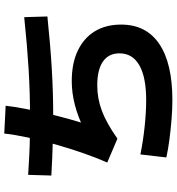

<svg xmlns="http://www.w3.org/2000/svg" viewBox="17 -863 846 920"><g transform="rotate(-90 440.0 -403.0)"><path d="M145.6 -28.9 160 -153.3Q225.6 -140 294.4 -132.8Q363.3 -125.6 420 -125.6Q530 -125.6 587.2 -158.3Q644.4 -191.1 644.4 -253.3Q644.4 -305.6 605 -332.8Q565.6 -360 491.1 -360Q427.8 -360 368.9 -337.8Q310 -315.6 235.6 -263.3L121.1 -312.2Q142.2 -358.9 165 -423.9Q187.8 -488.9 207.8 -559.4Q227.8 -630 241.7 -695Q255.6 -760 260 -805.6L393.3 -798.9Q388.9 -758.9 378.9 -706.7Q368.9 -654.4 356.1 -599.4Q343.3 -544.4 329.4 -494.4Q315.6 -444.4 302.2 -406.7L278.9 -422.2Q338.9 -452.2 397.2 -467.2Q455.6 -482.2 511.1 -482.2Q596.7 -482.2 657.2 -453.3Q717.8 -424.4 750 -371.7Q782.2 -318.9 782.2 -245.6Q782.2 -125.6 689.4 -62.8Q596.7 0 420 0Q377.8 0 329.4 -3.9Q281.1 -7.8 233.3 -13.9Q185.6 -20 145.6 -28.9ZM58.9 -580 62.2 -691.1Q100 -688.9 148.9 -686.1Q197.8 -683.3 250 -682.8Q302.2 -682.2 348.9 -682.2Q456.7 -682.2 568.3 -688.9Q680 -695.6 817.8 -710L821.1 -598.9Q682.2 -584.4 569.4 -577.8Q456.7 -571.1 348.9 -571.1Q301.1 -571.1 248.3 -572.2Q195.6 -573.3 146.7 -575.6Q97.8 -577.8 58.9 -580Z"/></g></svg>

Font: Paperlogy 7 Bold
Style: Regular
Weight: 700
Designer: redesigned by Lee Juim, glyphs from Gmarket Sans & Montserrat
Foundry: PT&
Version: Version 1.001